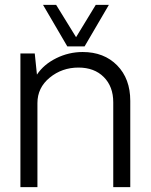

<svg xmlns="http://www.w3.org/2000/svg" viewBox="-20 -770 622 790"><path d="M257 -579 157 -750H211L293 -617L374 -750H428L328 -579ZM320 -556Q408 -556 462 -501Q516 -446 516 -355V0H446V-349Q446 -414 407 -453Q368 -492 303 -492Q235 -492 184.5 -450.5Q134 -409 134 -346V0H64V-550H123L132 -463Q160 -505 211.5 -530.5Q263 -556 320 -556Z"/></svg>

Font: Oakes Grotesk Light
Style: Regular
Weight: 300
Designer: Samuel Oakes
Foundry: Samuel Oakes
Version: Version 1.000;PS 001.000;hotconv 1.0.88;makeotf.lib2.5.64775